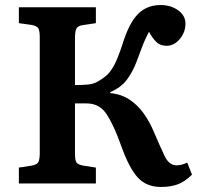

<svg xmlns="http://www.w3.org/2000/svg" viewBox="-20 -729 793 763"><path d="M620 14Q562 14 527.5 -23.5Q493 -61 461 -151Q433 -230 404.5 -274Q376 -318 325 -318H278V-118Q278 -93 283.5 -84Q289 -75 310 -71L361 -63V0H55V-63L107 -71Q128 -75 133 -86Q138 -97 138 -122V-582Q138 -606 132.5 -616Q127 -626 105 -630L55 -637V-700H361V-637L308 -629Q288 -626 283 -614Q278 -602 278 -578V-391Q310 -391 329.5 -393Q349 -395 363 -402Q386 -414 403.5 -429.5Q421 -445 435.5 -473.5Q450 -502 467 -554Q493 -638 528.5 -673.5Q564 -709 618 -709Q659 -709 688 -688Q717 -667 717 -635Q717 -601 694.5 -574Q672 -547 642 -547Q616 -547 600 -563.5Q584 -580 572 -603Q565 -589 558.5 -575.5Q552 -562 544 -540.5Q536 -519 522 -482Q507 -443 484 -412Q461 -381 418 -363V-359Q462 -355 495 -333Q528 -311 551.5 -277.5Q575 -244 591 -206Q617 -145 634.5 -108.5Q652 -72 682 -72Q702 -72 724 -83L743 -35Q715 -7 686.5 3.5Q658 14 620 14Z"/></svg>

Font: Literata 12pt SemiBold
Style: Regular
Weight: 600
Designer: Latin by Veronika Burian and Jose Scaglione. Greek by Irene Vlachou. Cyrillic by Vera Evstafieva.
Foundry: TypeTogether
Version: Version 3.002